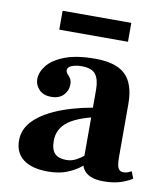

<svg xmlns="http://www.w3.org/2000/svg" viewBox="-77 -715 680 790"><g transform="rotate(10 263.5 -320.0)"><path d="M407 11Q375 11 354 2Q333 -7 323 -23Q313 -39 313 -59V-355Q313 -397 297 -418.5Q281 -440 238 -440Q223 -440 209.5 -437Q196 -434 188 -428Q180 -422 180 -414Q180 -405 186.5 -398Q193 -391 199 -382.5Q205 -374 205 -357Q205 -332 187 -313Q169 -294 136 -294Q103 -294 85 -313Q67 -332 67 -356Q67 -385 89.5 -413.5Q112 -442 161 -461Q210 -480 289 -480Q375 -480 414.5 -442Q454 -404 454 -320V-100Q454 -63 461 -51.5Q468 -40 482 -40Q494 -40 501.5 -43.5Q509 -47 516 -50L527 -21Q502 -5 473 3Q444 11 407 11ZM175 11Q109 11 73 -16Q37 -43 37 -95Q37 -145 77 -183Q117 -221 189 -247.5Q261 -274 357 -287V-249Q263 -231 220.5 -200Q178 -169 178 -118Q178 -81 194 -65Q210 -49 242 -49Q264 -49 283.5 -59.5Q303 -70 319 -83.5Q335 -97 345 -107L356 -74Q337 -55 312 -35Q287 -15 254 -2Q221 11 175 11ZM121 -572V-651H408V-572Z"/></g></svg>

Font: Frank Ruhl Libre
Style: Bold
Weight: 700
Designer: Yanek Iontef
Foundry: Fontef
Version: Version 6.004